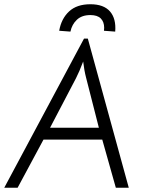

<svg xmlns="http://www.w3.org/2000/svg" viewBox="-41 -885 732 905"><path d="M355 -703H373L566 0H505L441 -227H164L42 0H-21ZM365 -518Q356 -552 351 -595Q333 -547 317 -516L195 -283H425ZM502 -736 449 -740Q450 -745 450 -754Q450 -782 434 -798Q418 -814 385 -814Q345 -814 321.5 -792Q298 -770 291 -736L238 -740Q248 -797 284.5 -831Q321 -865 385 -865Q448 -865 477.5 -831Q507 -797 502 -736Z"/></svg>

Font: Bellota Text
Style: Italic
Weight: 400
Italic angle: -7.5°
Designer: Kemie Guaida
Foundry: Kemie Guaida
Version: Version 4.001